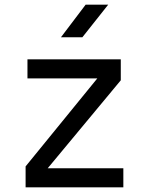

<svg xmlns="http://www.w3.org/2000/svg" viewBox="-20 -805 640 825"><path d="M90 0V-90L398 -468H98V-550H499V-460L185 -82H510V0ZM242 -645 348 -785H445L334 -645Z"/></svg>

Font: Liga JetBrainsMono Nerd Font
Style: Regular
Weight: 400
Designer: Philipp Nurullin, Konstantin Bulenkov
Foundry: JetBrains
Version: Version 2.225; ttfautohint (v1.8.3)